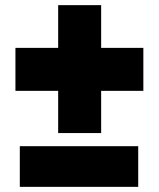

<svg xmlns="http://www.w3.org/2000/svg" viewBox="-20 -768 617 746"><path d="M206 -251V-415H40V-582H206V-748H373V-582H537V-415H373V-251ZM57 -42V-200H517V-42Z"/></svg>

Font: Alfa Slab One
Style: Regular
Weight: 400
Designer: JM Sole
Foundry: JM Sole
Version: Version 2.000